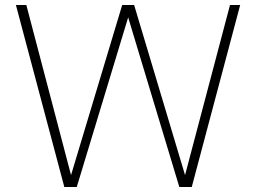

<svg xmlns="http://www.w3.org/2000/svg" viewBox="-20 -753 1031 773"><path d="M239 0 44 -733H86L266 -48L472 -733H520L725 -48L906 -733H947L752 0H702L496 -683L289 0Z"/></svg>

Font: Exo Thin ExtraLight
Style: Regular
Weight: 250
Version: Version 2.000